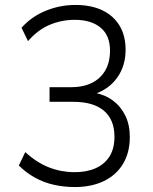

<svg xmlns="http://www.w3.org/2000/svg" viewBox="-20 -747 616 775"><path d="M282 8Q239 8 198 -1Q157 -10 121 -30Q85 -50 56 -79L82 -133Q129 -90 178.5 -71Q228 -52 281 -52Q330 -52 366 -68Q402 -84 422 -115.5Q442 -147 442 -195Q442 -264 399.5 -300Q357 -336 276 -336H180V-395H268Q315 -395 350 -412Q385 -429 404.5 -462Q424 -495 424 -543Q424 -604 386 -635.5Q348 -667 282 -667Q229 -667 181 -647Q133 -627 93 -581L67 -635Q107 -680 164.5 -703.5Q222 -727 284 -727Q348 -727 393 -705.5Q438 -684 462.5 -643.5Q487 -603 487 -546Q487 -481 453 -433.5Q419 -386 360 -367V-373Q404 -365 436 -341Q468 -317 486 -280Q504 -243 504 -194Q504 -131 476.5 -85.5Q449 -40 399 -16Q349 8 282 8Z"/></svg>

Font: Nunitoga
Style: Light
Weight: 300
Designer: Vernon Adams
Foundry: Vernon Adams
Version: Version 1.0